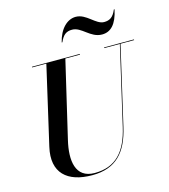

<svg xmlns="http://www.w3.org/2000/svg" viewBox="-140 -1094 1075 1220"><g transform="rotate(-15 397.0 -484.0)"><path d="M429.5 -911.5C492 -911.5 529.5 -832.5 607 -832.5C663.5 -832.5 704 -872 724 -967H719.5C700 -920.5 677 -905.5 639.5 -905.5C584.5 -905.5 543 -984.5 472.5 -984.5C416 -984.5 365 -935 345 -850H349.5C369.5 -896.5 392 -911.5 429.5 -911.5ZM122.5 -750V-745.5H216L97.5 -230C59.5 -66 152 15 315 15C473 15 549 -73 585 -230L704 -745.5H793.5V-750H597V-745.5H699.5L580.5 -230C545.5 -77.5 473 5.5 334 5.5C205 5.5 193 -115 222.5 -240L341 -745.5H437.5V-750Z"/></g></svg>

Font: Bodoni* 36pt Medium
Style: Italic
Weight: 500
Italic angle: -13°
Version: Version 2.3